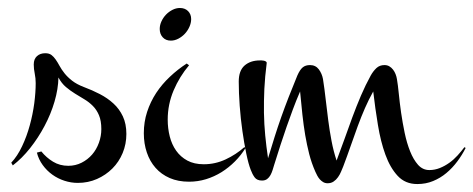

<svg xmlns="http://www.w3.org/2000/svg" viewBox="-20 -442 1191 483"><path d="M297.9 -105Q297.9 -79.6 288.6 -57.1Q279.3 -34.7 262.7 -18.1Q246.1 -1.5 223.9 8.3Q201.7 18.1 175.8 18.1Q158.7 18.1 142.1 12.7Q125.5 7.3 111.6 -2.7Q97.7 -12.7 87.4 -26.9Q77.1 -41 72.8 -58.1L84 -61Q96.7 -45.4 113.5 -35.2Q130.4 -24.9 151.9 -24.9Q169.9 -24.9 185.3 -32.7Q200.7 -40.5 211.7 -53.2Q222.7 -65.9 228.8 -82.8Q234.9 -99.6 234.9 -117.2Q234.9 -138.2 229 -152.1Q223.1 -166 213.6 -175.5Q204.1 -185.1 192.4 -192.1Q180.7 -199.2 168.7 -206.5Q156.7 -213.9 145.8 -223.1Q134.8 -232.4 127 -247.1Q126.5 -218.3 117.2 -186.5Q107.9 -154.8 92 -125Q76.2 -95.2 55.7 -69.3Q35.2 -43.5 12.2 -25.9L8.3 -32.7Q23.9 -49.3 35.6 -74.2Q47.4 -99.1 54.9 -126.7Q62.5 -154.3 66.2 -182.1Q69.8 -210 69.8 -232.9Q69.8 -245.1 67.4 -256.8Q64.9 -268.6 64.9 -279.8Q64.9 -293.5 73 -300.8Q81.1 -308.1 93.8 -308.1Q103.5 -308.1 109.4 -303.7Q115.2 -299.3 120.1 -292.2Q125 -285.2 129.9 -276.1Q134.8 -267.1 142.3 -257.6Q149.9 -248 161.4 -239Q172.9 -230 190.9 -223.1Q211.9 -215.3 231.2 -205.3Q250.5 -195.3 265.4 -181.6Q280.3 -168 289.1 -149.2Q297.9 -130.4 297.9 -105Z M460.9 -394Q460.9 -384.3 456.5 -374.5Q452.1 -364.7 445.1 -357.2Q438 -349.6 428.7 -344.7Q419.4 -339.8 409.7 -339.8Q397 -339.8 389.4 -348.1Q381.8 -356.4 381.8 -369.1Q381.8 -378.9 386.2 -388.4Q390.6 -397.9 397.7 -405.3Q404.8 -412.6 413.8 -417.2Q422.9 -421.9 432.6 -421.9Q445.3 -421.9 453.1 -414.1Q460.9 -406.2 460.9 -394ZM597.7 -69.8Q586.4 -51.3 571 -35.9Q555.7 -20.5 537.4 -9Q519 2.4 498.3 8.8Q477.5 15.1 455.6 15.1Q428.2 15.1 407 5.9Q385.7 -3.4 371.3 -19.8Q356.9 -36.1 349.4 -58.3Q341.8 -80.6 341.8 -106.9Q341.8 -135.3 350.1 -160.6Q358.4 -186 373 -208.3Q387.7 -230.5 407.5 -249Q427.2 -267.6 449.7 -282.2L455.6 -277.8Q431.6 -249.5 416.7 -214.4Q401.9 -179.2 401.9 -141.1Q401.9 -119.1 407 -98.9Q412.1 -78.6 423.1 -63Q434.1 -47.4 451.2 -38.1Q468.3 -28.8 492.7 -28.8Q521.5 -28.8 547.6 -41Q573.7 -53.2 594.7 -71.8Z M1151.4 -69.8Q1142.6 -52.2 1130.4 -35.9Q1118.2 -19.5 1103 -6.8Q1087.9 5.9 1069.6 13.4Q1051.3 21 1029.8 21Q999.5 21 980.5 0.5Q961.4 -20 949.5 -53Q937.5 -85.9 930.7 -127.7Q923.8 -169.4 918.9 -211.9Q907.7 -191.9 898.2 -170.2Q888.7 -148.4 879.9 -124.5Q871.1 -100.6 862.3 -75.2Q853.5 -49.8 843.3 -22.9Q840.8 -17.1 837.9 -10Q835 -2.9 830.3 3.7Q825.7 10.3 819.3 14.6Q813 19 804.2 19Q797.9 19 793 16.1Q788.1 13.2 784.4 9Q780.8 4.9 778.1 -0.2Q775.4 -5.4 773.4 -9.8Q763.7 -31.7 757.8 -54.7Q752 -77.6 747.8 -102.1Q743.7 -126.5 740.7 -153.8Q737.8 -181.2 734.9 -211.9Q724.6 -188 716.6 -166.3Q708.5 -144.5 700.9 -122.8Q693.4 -101.1 685.8 -77.9Q678.2 -54.7 669.9 -27.8Q668 -21.5 665.8 -14.4Q663.6 -7.3 660.4 -1.5Q657.2 4.4 652.1 8.3Q647 12.2 639.2 12.2Q626.5 12.2 620.6 4.2Q614.7 -3.9 610.8 -14.6Q605 -29.3 599.6 -55.4Q594.2 -81.5 589.8 -112.3Q585.4 -143.1 583 -175.8Q580.6 -208.5 580.6 -236.8Q580.6 -264.2 595.2 -277.1Q609.9 -290 633.8 -290Q635.3 -290 638.2 -290Q641.1 -290 644 -289.3Q647 -288.6 649.2 -287.1Q651.4 -285.6 650.9 -283.2Q646.5 -249 645 -218.3Q643.6 -187.5 644 -158.4Q644.5 -129.4 647.2 -101.3Q649.9 -73.2 654.3 -43.9Q662.6 -71.8 670.7 -97.2Q678.7 -122.6 687.5 -147.5Q696.3 -172.4 706.3 -198Q716.3 -223.6 728 -252Q734.4 -266.6 741.5 -272.5Q748.5 -278.3 759.8 -278.3Q773.9 -278.3 782 -267.6Q790 -256.8 792.5 -243.2Q796.4 -218.3 799.3 -192.1Q802.2 -166 805.7 -139.6Q809.1 -113.3 814 -87.6Q818.8 -62 826.7 -38.1Q836.4 -63.5 846.2 -91.1Q856 -118.7 866.2 -146.5Q876.5 -174.3 887.9 -201.2Q899.4 -228 912.6 -252Q918.9 -263.2 927 -270.8Q935.1 -278.3 947.3 -278.3Q954.1 -278.3 959.5 -275.1Q964.8 -272 968.8 -266.8Q972.7 -261.7 975.1 -255.6Q977.5 -249.5 978.5 -243.2Q981 -229 983.2 -206.5Q985.4 -184.1 989 -158.7Q992.7 -133.3 998 -107.7Q1003.4 -82 1011.7 -61.3Q1020 -40.5 1031.7 -27.3Q1043.5 -14.2 1060.1 -14.2Q1073.7 -14.2 1086.4 -19.3Q1099.1 -24.4 1110.4 -32.5Q1121.6 -40.5 1131.1 -51Q1140.6 -61.5 1148.4 -71.8Z"/></svg>

Font: Montez
Style: Regular
Weight: 400
Designer: Astigmatic (AOETI)
Foundry: Astigmatic (AOETI)
Version: Version 1.000